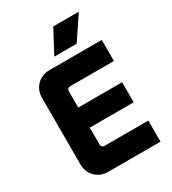

<svg xmlns="http://www.w3.org/2000/svg" viewBox="-216 -1029 1027 1144"><g transform="rotate(-30 297.5 -457.0)"><path d="M186 0Q133 0 98.5 -34.5Q64 -69 64 -122V-578Q64 -631 98.5 -665.5Q133 -700 186 -700H545V-555H242Q234 -555 228 -549Q222 -543 222 -535V-165Q222 -157 228 -151Q234 -145 242 -145H545V0ZM140 -283V-421H524V-283ZM250 -755 335 -914H511L404 -755Z"/></g></svg>

Font: SUSE Thin ExtraBold
Style: Regular
Weight: 800
Version: Version 1.000